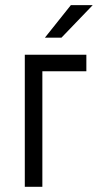

<svg xmlns="http://www.w3.org/2000/svg" viewBox="-20 -717 377 737"><path d="M75.2 -506.8H311.5V-443.4H142.6V0H75.2ZM252 -697.3H335.9L215.8 -572.3H152.3Z"/></svg>

Font: DINish
Style: Regular
Weight: 400
Designer: Bert Driehuis
Foundry: Playbeing
Version: Version 3.008; git-95204e4c-release